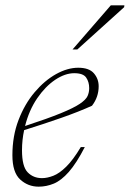

<svg xmlns="http://www.w3.org/2000/svg" viewBox="-20 -690 486 720"><path d="M298 -138.5Q266.5 -77.5 238 -45.2Q209.5 -13 181.8 -1.5Q154 10 125 10Q85 10 55.8 -16.8Q26.5 -43.5 26.5 -108Q26.5 -180 49.5 -240Q72.5 -300 109.8 -344Q147 -388 190 -412Q233 -436 273.5 -436Q314 -436 332 -415.2Q350 -394.5 350 -366.5Q350 -326 325 -293.5Q275.5 -271 209.8 -248Q144 -225 70.5 -202Q62.5 -165 62.5 -126.5Q62.5 -65.5 83.8 -43.8Q105 -22 137.5 -22Q157 -22 179.8 -30.8Q202.5 -39.5 228.2 -64.8Q254 -90 283 -138.5ZM258.5 -415.5Q224 -415.5 187 -390.8Q150 -366 119.5 -321.5Q89 -277 74 -217.5Q159.5 -245.5 208.2 -265.5Q257 -285.5 279.8 -301Q302.5 -316.5 308.5 -330.2Q314.5 -344 314.5 -359.5Q314.5 -382.5 303.2 -399Q292 -415.5 258.5 -415.5ZM252 -504.5 395.5 -670H446.5L445.5 -663L270 -504.5Z"/></svg>

Font: Newsreader Text ExtraLight
Style: Italic
Weight: 275
Italic angle: -17°
Designer: Hugues Gentile
Foundry: Production Type
Version: Version 1.001